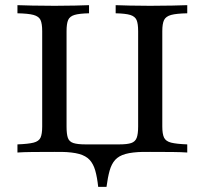

<svg xmlns="http://www.w3.org/2000/svg" viewBox="-20 -591 793 744"><path d="M47.6 0V-31.5Q89.5 -33.1 110.1 -38.3Q130.6 -43.5 137.1 -57.7Q143.5 -71.8 143.5 -100.8V-470.2Q143.5 -499.2 137.1 -513.3Q130.6 -527.4 110.1 -533.1Q89.5 -538.7 47.6 -539.5V-571Q68.5 -570.2 105.2 -569.4Q141.9 -568.5 191.9 -568.5Q235.5 -568.5 270.2 -569.4Q304.8 -570.2 325 -571V-539.5Q287.1 -538.7 268.5 -533.1Q250 -527.4 244 -513.3Q237.9 -499.2 237.9 -470.2V-100.8Q237.9 -71 243.1 -56.5Q248.4 -41.9 264.5 -36.7Q280.6 -31.5 311.3 -31.5H441.9Q472.6 -31.5 488.3 -36.7Q504 -41.9 509.7 -56.9Q515.3 -71.8 515.3 -100.8V-470.2Q515.3 -499.2 509.3 -513.3Q503.2 -527.4 484.7 -533.1Q466.1 -538.7 428.2 -539.5V-571Q448.4 -570.2 482.7 -569.4Q516.9 -568.5 561.3 -568.5Q610.5 -568.5 647.6 -569.4Q684.7 -570.2 705.6 -571V-539.5Q663.7 -538.7 643.1 -533.1Q622.6 -527.4 615.7 -513.3Q608.9 -499.2 608.9 -470.2V-100.8Q608.9 -71.8 615.7 -57.7Q622.6 -43.5 643.1 -38.3Q663.7 -33.1 705.6 -31.5V0Q685.5 -1.6 648.4 -2Q611.3 -2.4 561.3 -2.4Q534.7 -2.4 505.2 -2Q475.8 -1.6 445.2 -0.8Q414.5 0 381.5 0Q346 0 312.9 -0.8Q279.8 -1.6 249.6 -2Q219.4 -2.4 191.9 -2.4Q141.9 -2.4 105.2 -2Q68.5 -1.6 47.6 0ZM360.5 133.1Q356.5 96 349.2 70.2Q341.9 44.4 327.4 28.6Q312.9 12.9 286.7 5.6Q260.5 -1.6 218.5 -2.4L376.6 -13.7L534.7 -2.4Q492.7 -1.6 466.5 5.6Q440.3 12.9 426.2 28.6Q412.1 44.4 404.8 70.2Q397.6 96 392.7 133.1Z"/></svg>

Font: Playfair 12pt Medium
Style: Regular
Weight: 500
Designer: Claus Eggers Sørensen
Foundry: Claus Eggers Sørensen
Version: Version 2.000;gftools[0.9.28]